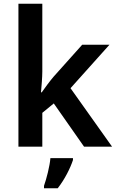

<svg xmlns="http://www.w3.org/2000/svg" viewBox="-20 -780 622 1021"><path d="M205 -400V-760H78V0H205V-180L266 -230L427 0H576L355 -311L562 -542H417L264 -371C246 -350 215 -308 202 -289H198C201 -322 205 -370 205 -400ZM368 71V61H248C245 102 227 172 214 208V221H287C324 174 354 114 368 71Z"/></svg>

Font: Noto Sans Georgian SemiBold
Style: Regular
Weight: 600
Designer: Monotype Design Team, Akaki Razmadze
Foundry: Google LLC
Version: Version 2.005